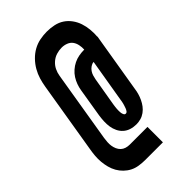

<svg xmlns="http://www.w3.org/2000/svg" viewBox="-251 -841 1003 1003"><g transform="rotate(-45 250.0 -340.0)"><path d="M195 79Q173 79 150.5 75.5Q128 72 109.5 62.5Q91 53 75.5 38Q60 23 49.5 4.5Q39 -14 33.5 -35Q28 -56 26 -78Q24 -100 26 -123Q28 -146 32 -168L97 -561Q101 -586 108.5 -611Q116 -636 129.5 -659.5Q143 -683 162.5 -703Q182 -723 205.5 -736Q229 -749 255 -754Q281 -759 306 -759Q333 -759 358.5 -753.5Q384 -748 404.5 -734.5Q425 -721 440 -700.5Q455 -680 463 -656Q471 -632 473.5 -606Q476 -580 474 -554H475L420 -223Q418 -207 413.5 -191Q409 -175 401.5 -159Q394 -143 383.5 -129Q373 -115 358.5 -104.5Q344 -94 327.5 -89.5Q311 -85 295 -85Q274 -85 255 -91Q236 -97 222 -109.5Q208 -122 199.5 -139.5Q191 -157 188 -176.5Q185 -196 186 -216.5Q187 -237 190 -257L216 -415Q219 -434 225.5 -452Q232 -470 242.5 -486.5Q253 -503 268.5 -516.5Q284 -530 301.5 -538.5Q319 -547 338 -550.5Q357 -554 375 -554H378Q379 -571 375.5 -588.5Q372 -606 362.5 -619Q353 -632 336.5 -638.5Q320 -645 302 -645Q282 -645 262.5 -639Q243 -633 227 -619Q211 -605 202 -586.5Q193 -568 190 -548L125 -155Q123 -141 122 -127Q121 -113 123 -99.5Q125 -86 130.5 -73.5Q136 -61 145.5 -52Q155 -43 168 -39Q181 -35 195 -35H326V79ZM295 -164Q302 -164 306.5 -170.5Q311 -177 313.5 -183.5Q316 -190 318 -196.5Q320 -203 322 -209.5Q324 -216 325 -223Q326 -230 327 -236L367 -474Q355 -473 344 -465.5Q333 -458 326 -447.5Q319 -437 315.5 -425.5Q312 -414 310 -403L283 -244Q282 -237 281 -229.5Q280 -222 279.5 -214.5Q279 -207 279 -199.5Q279 -192 280 -185Q281 -178 284.5 -171Q288 -164 295 -164Z"/></g></svg>

Font: Iosevka Slab Heavy
Style: Italic
Weight: 900
Italic angle: -9°
Monospace: yes
Designer: Belleve Invis
Foundry: Belleve Invis
Version: Version 11.1.0; ttfautohint (v1.8.3)